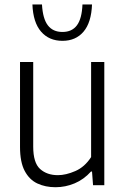

<svg xmlns="http://www.w3.org/2000/svg" viewBox="-20 -814 552 844"><path d="M224 9Q179.5 9 144.2 -7.5Q109 -24 88.5 -62.8Q68 -101.5 68 -168V-541.5H126V-169.5Q126 -98.5 156.2 -71.2Q186.5 -44 234.5 -44Q269.5 -44 311 -62Q352.5 -80 380.5 -123.5V-541.5H438.5V0H389L384.5 -60H380Q348.5 -25 308 -8Q267.5 9 224 9ZM254.5 -634.5Q195.5 -634.5 160.5 -675Q125.5 -715.5 122.5 -794.5H164.5Q168 -732 190.2 -702.8Q212.5 -673.5 254.5 -673.5Q296.5 -673.5 318.2 -702.8Q340 -732 342.5 -794.5H384.5Q381.5 -715 347.2 -674.8Q313 -634.5 254.5 -634.5Z"/></svg>

Font: Encode Sans SemiCondensed SemiCondensed Light
Style: Regular
Weight: 300
Width: 4
Designer: Multiple Designers
Foundry: Impallari Type
Version: Version 3.000; ttfautohint (v1.8.3) -l 8 -r 50 -G 200 -x 14 